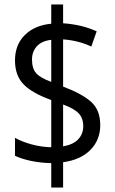

<svg xmlns="http://www.w3.org/2000/svg" viewBox="-20 -780 512 858"><path d="M209 -51Q161 -52 118.5 -61Q76 -70 47 -84V-164Q77 -147 120.5 -135Q164 -123 209 -122V-333Q123 -364 85 -403.5Q47 -443 47 -510Q47 -580 91 -623.5Q135 -667 209 -674V-760H262V-676Q305 -673 342 -664Q379 -655 412 -640L388 -572Q331 -599 262 -604V-393Q345 -362 386.5 -325.5Q428 -289 428 -221Q428 -155 384.5 -110.5Q341 -66 262 -55V58H209ZM209 -602Q166 -597 144.5 -573Q123 -549 123 -514Q123 -474 141.5 -453Q160 -432 209 -414ZM262 -126Q308 -134 330 -158Q352 -182 352 -216Q352 -252 331.5 -273.5Q311 -295 262 -313Z"/></svg>

Font: Noto Sans Devanagari Condensed
Style: Regular
Weight: 400
Width: 3
Designer: Jelle Bosma - Monotype Design Team
Foundry: Monotype Imaging Inc.
Version: Version 2.004; ttfautohint (v1.8.4.7-5d5b)